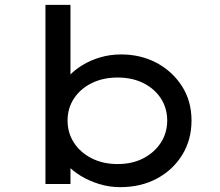

<svg xmlns="http://www.w3.org/2000/svg" viewBox="-20 -760 906 790"><path d="M475 10Q429 10 387.5 -3Q346 -16 313 -36Q280 -56 258.5 -79.5Q237 -103 231 -123L270 -131V-3H167V-740H270V-405L241 -408Q247 -429 267.5 -451Q288 -473 320 -492.5Q352 -512 392.5 -524Q433 -536 478 -536Q560 -536 625 -501Q690 -466 729 -405Q768 -344 768 -264Q768 -185 730 -123Q692 -61 626 -25.5Q560 10 475 10ZM464 -85Q524 -85 569.5 -108.5Q615 -132 641.5 -172.5Q668 -213 668 -264Q668 -315 642 -355Q616 -395 570 -418Q524 -441 464 -441Q404 -441 357.5 -418Q311 -395 284.5 -355Q258 -315 258 -264Q258 -213 284.5 -172.5Q311 -132 357.5 -108.5Q404 -85 464 -85Z"/></svg>

Font: Lexend Mega
Style: Regular
Weight: 400
Designer: Bonnie Shaver-Troup, Thomas Jockin
Foundry: Lexend
Version: Version 1.007